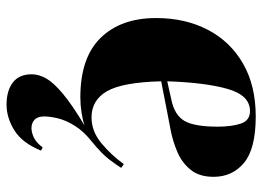

<svg xmlns="http://www.w3.org/2000/svg" viewBox="-130 -446 820 601"><g transform="rotate(90 280.5 -145.0)"><path d="M36 -223Q36 -315 73 -385.5Q110 -456 179 -495.5Q248 -535 344 -535Q445 -535 489 -498.5Q533 -462 533 -403Q533 -359 511.5 -332Q490 -305 457 -290.5Q424 -276 388.5 -269Q353 -262 326 -257L234 -239Q237 -118 265 -69.5Q293 -21 347 -21Q391 -21 428.5 -52.5Q466 -84 493 -122L505 -114Q498 -102 479.5 -77.5Q461 -53 424 -23Q391 3 373.5 31Q356 59 350 84Q344 109 344 127Q344 148 354.5 157.5Q365 167 380 167Q394 167 410 159.5Q426 152 441 132L451 137Q427 196 387.5 220.5Q348 245 307 245Q264 245 238 225.5Q212 206 212 166Q212 144 225 121Q238 98 272.5 69Q307 40 372 1Q354 7 330.5 10.5Q307 14 284 14Q160 14 98 -49.5Q36 -113 36 -223ZM234 -258 292 -271Q340 -281 358 -312Q376 -343 376 -416Q376 -459 366.5 -488Q357 -517 327 -517Q278 -517 258 -447.5Q238 -378 234 -258Z"/></g></svg>

Font: Literata 72pt ExtraBold
Style: Italic
Weight: 800
Italic angle: -2°
Designer: Latin by Veronika Burian and Jose Scaglione. Greek by Irene Vlachou. Cyrillic by Vera Evstafieva
Foundry: TypeTogether
Version: Version 3.002